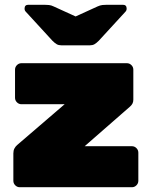

<svg xmlns="http://www.w3.org/2000/svg" viewBox="-20 -785 630 805"><path d="M63 0Q52 0 44 -8Q36 -16 36 -27V-142Q36 -154 40.5 -162.5Q45 -171 52 -177L251 -348H70Q59 -348 51 -356Q43 -364 43 -375V-493Q43 -504 51 -512Q59 -520 70 -520H512Q523 -520 531 -512Q539 -504 539 -493V-367Q539 -358 535.5 -351Q532 -344 525 -338L335 -172H533Q544 -172 552 -164Q560 -156 560 -145V-27Q560 -16 552 -8Q544 0 533 0ZM237 -595Q226 -595 218 -599.5Q210 -604 200 -614L88 -736Q83 -741 83 -749Q83 -765 99 -765H165Q175 -765 185 -764Q195 -763 205 -758L297 -716L389 -758Q400 -763 409.5 -764Q419 -765 429 -765H495Q511 -765 511 -749Q511 -741 506 -736L394 -614Q384 -604 376 -599.5Q368 -595 357 -595Z"/></svg>

Font: Rubik Black
Style: Regular
Weight: 900
Designer: Hubert and Fischer
Foundry: Hubert and Fischer
Version: Version 2.300;gftools[0.9.30]